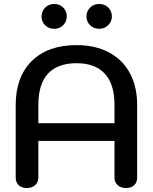

<svg xmlns="http://www.w3.org/2000/svg" viewBox="-20 -937 769 966"><path d="M59 -44V-408Q59 -550 140 -630Q221 -710 365 -710Q459 -710 528 -673.5Q597 -637 633.5 -569Q670 -501 670 -408V-44Q670 -19 655 -5Q640 9 614 9Q588 9 572 -5.5Q556 -20 556 -44V-228H173V-44Q173 -20 157 -5.5Q141 9 115 9Q89 9 74 -5Q59 -19 59 -44ZM556 -317V-411Q556 -513 507.5 -566Q459 -619 365 -619Q270 -619 221.5 -566.5Q173 -514 173 -411V-317ZM189 -854Q189 -880 207 -898.5Q225 -917 253 -917Q280 -917 298 -899Q316 -881 316 -854Q316 -829 298 -810.5Q280 -792 253 -792Q225 -792 207 -810Q189 -828 189 -854ZM415 -854Q415 -880 433 -898.5Q451 -917 479 -917Q507 -917 525 -899Q543 -881 543 -854Q543 -829 524.5 -810.5Q506 -792 479 -792Q452 -792 433.5 -810Q415 -828 415 -854Z"/></svg>

Font: Kodchasan SemiBold
Style: Regular
Weight: 600
Version: Version 1.000; ttfautohint (v1.6)